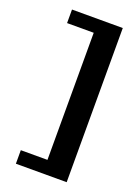

<svg xmlns="http://www.w3.org/2000/svg" viewBox="-134 -688 580 804"><g transform="rotate(20 156.5 -286.5)"><path d="M43.2 57V-3.3H161.9V-569.7H43.2V-630H269.5V57Z"/></g></svg>

Font: Alumni Sans Thin
Style: Regular
Weight: 100
Designer: Robert E. Leuschke
Foundry: Robert E. Leuschke
Version: Version 1.018